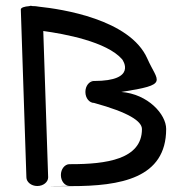

<svg xmlns="http://www.w3.org/2000/svg" viewBox="-20 -634 631 654"><path d="M482 -434.1C422.7 -569 188.1 -603.3 112.9 -611.2C106 -612.7 97.6 -613.4 89.3 -613.4C85.9 -614.7 82.6 -614.5 79.4 -613.1C64 -612 50.9 -608.2 50.9 -601.7C50.7 -601.5 69.9 -30 69.9 -30C69.9 -14.4 86.1 -0.4 107 -0.4C127.9 -0.4 144 -14.1 144 -29.9L127.4 -528.4C199.1 -518.6 343.3 -492.3 395.8 -432.3C397.8 -430.1 449.1 -358.2 300.5 -358.2H299C283.8 -357.2 270.9 -341.4 270.9 -321.2C270.9 -321.1 270.9 -321 270.9 -320.8C270.9 -320.7 270.9 -320.6 270.9 -320.5C270.9 -299.6 284.6 -283.4 300.5 -283.4C418.4 -251 463.5 -221.1 463.5 -194.2C463.5 -90.7 340.2 -74.8 222.3 -74.8H215.9C200.5 -74.1 187.4 -58.2 187.4 -37.8C187.4 -16.9 200.9 -0.7 216.6 -0.7C216.6 -0.7 53.2 0 221.8 0C390.4 0 546 -26.6 546 -194.7C546 -244.5 484.3 -313.6 393.1 -320.8C558.2 -346.3 517.3 -354.1 482 -434.1ZM300.5 -358.3C300 -358.3 299.5 -358.2 299 -358.2C184.5 -358.2 298.7 -358.3 300.5 -358.3ZM300.5 -358.3ZM215.9 -74.8C108.5 -74.8 217 -74.8 217 -74.8C216.6 -74.8 216.2 -74.8 215.9 -74.8Z"/></svg>

Font: Hi.
Style: Tall Regular
Weight: 400
Designer: Mew Too, Robert Jablonski
Foundry: Cannot Into Space Fonts
Version: Version 1.996